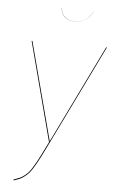

<svg xmlns="http://www.w3.org/2000/svg" viewBox="-58 -892 560 939"><g transform="rotate(5 221.5 -423.0)"><path d="M277.3 -793.5Q213.4 -793.5 206.1 -852.5L207 -852.1Q210 -824.7 227.5 -809.3Q245.1 -793.9 277.3 -793.9Q339.4 -793.9 363.3 -852.1L363.8 -852.5Q352.5 -823.2 330.1 -808.3Q307.6 -793.5 277.3 -793.5ZM443.4 -680.2 206.5 -194.8Q184.1 -148.9 171.9 -124.8Q159.7 -100.6 145.5 -76.2Q131.3 -51.8 122.8 -41.5Q114.3 -31.2 101.1 -20.3Q87.9 -9.3 76.4 -4.2Q64.9 1 45.4 7.3L43.9 3.4Q63.5 -3.4 74.7 -8.3Q85.9 -13.2 99.1 -23.9Q112.3 -34.7 120.1 -44.4Q127.9 -54.2 142.1 -78.4Q156.2 -102.5 168.2 -126.5Q180.2 -150.4 202.6 -195.8H201.2L73.7 -680.2H77.6L204.6 -198.7L439.5 -680.2Z"/></g></svg>

Font: Fira Sans Compressed Four
Style: Italic
Weight: 100
Width: 3
Italic angle: -8°
Designer: Carrois Corporate & Edenspiekermann AG
Foundry: Carrois Corporate GbR & Edenspiekermann AG
Version: Version 4.203;PS 004.203;hotconv 1.0.88;makeotf.lib2.5.64775